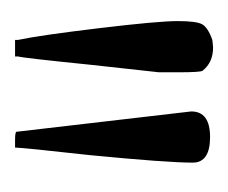

<svg xmlns="http://www.w3.org/2000/svg" viewBox="-44 -691 303 255"><g transform="rotate(90 107.5 -563.5)"><path d="M33 -436Q27 -464 17.5 -543Q8 -622 8 -648Q8 -672 12 -680Q16 -688 33 -694Q34 -694 37.5 -694.5Q41 -695 43 -695Q63 -695 74 -681Q76 -678 76 -650V-623L66 -532Q57 -443 55 -436V-432H33ZM128 -666Q128 -691 162 -691Q196 -691 196 -668Q196 -634 186 -531Q176 -441 176 -432H166Q155 -432 155 -434Z"/></g></svg>

Font: KaTeX_Fraktur
Style: Regular
Weight: 400
Version: Version 1.1; ttfautohint (v1.3)